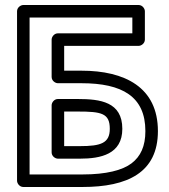

<svg xmlns="http://www.w3.org/2000/svg" viewBox="-20 -721 676 766"><path d="M305 -389C467.4 -389 560 -336.1 560 -198C560 -137.5 541.1 -97 504.9 -69.4C468.6 -41.8 404 -25 309 -25H98V-651H508V-588H211C195.9 -588 186 -573.7 186 -563V-414C186 -398.9 200.3 -389 211 -389ZM610 -198C610 -373.3 477.3 -439 305 -439H236V-538H533C543.7 -538 558 -547.9 558 -563V-676C558 -686.7 548.1 -701 533 -701H73C62.3 -701 48 -691.1 48 -676V0C48 10.7 57.9 25 73 25H309C488.1 25 610 -32 610 -198ZM299 -88C381.5 -88 468 -105.5 468 -207C468 -314.7 379.9 -326 290 -326H211C195.9 -326 186 -311.7 186 -301V-113C186 -97.9 200.3 -88 211 -88ZM299 -138H236V-276H290C385.2 -276 418 -269.2 418 -207C418 -150.2 382.9 -138 299 -138Z"/></svg>

Font: Fog Sans
Style: Outline
Weight: 700
Foundry: Intel Corporation
Version: Version 1.00